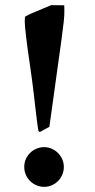

<svg xmlns="http://www.w3.org/2000/svg" viewBox="-20 -727 370 746"><path d="M129.4 -217.8Q126.5 -233.4 123.3 -259.3Q120.1 -285.2 116.9 -313Q113.8 -340.8 110.6 -367.7Q107.4 -394.5 105 -412.1Q102.5 -429.7 99.6 -451.2Q96.7 -472.7 93.3 -495.8Q89.8 -519 86.7 -542Q83.5 -564.9 81.3 -584.7Q79.1 -604.5 77.6 -619.6Q76.2 -634.8 76.2 -641.6Q76.2 -645 76.4 -650.1Q76.7 -655.3 77.1 -662.1Q84 -666 90.8 -669.4Q97.7 -672.9 104.5 -675.8L178.7 -707L229.5 -706.5Q230 -699.2 230 -693.8Q230 -688.5 230 -684.1Q230.5 -668 227.5 -641.1Q224.6 -614.3 219.2 -575.2L171.9 -234.4L134.3 -213.9ZM151.4 -155.3Q167 -155.3 180.9 -149.2Q194.8 -143.1 205.3 -132.6Q215.8 -122.1 221.9 -108.2Q228 -94.2 228 -78.1Q228 -63 222.2 -48.8Q216.3 -34.7 205.8 -23.9Q195.3 -13.2 181.2 -7.1Q167 -1 151.4 -1Q135.7 -1 121.6 -7.1Q107.4 -13.2 96.9 -23.7Q86.4 -34.2 80.3 -48.3Q74.2 -62.5 74.2 -78.1Q74.2 -94.7 80.3 -108.6Q86.4 -122.6 97.2 -133.1Q107.9 -143.6 122.1 -149.4Q136.2 -155.3 151.4 -155.3Z"/></svg>

Font: XB Kayhan
Style: Bold
Weight: 700
Designer: Behnam
Foundry: Irmug
Version: Version 7.300 2009